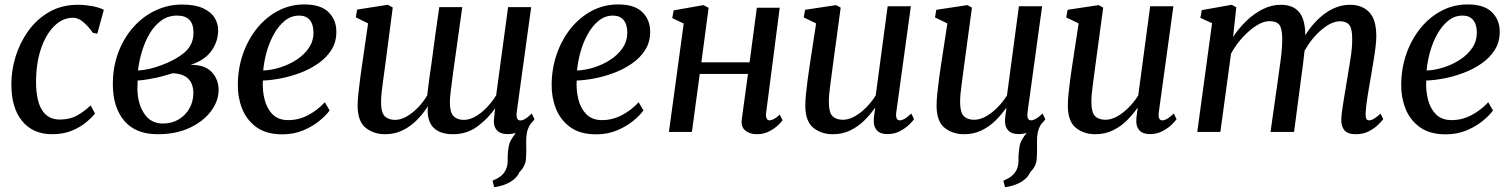

<svg xmlns="http://www.w3.org/2000/svg" viewBox="-20 -580 6647 844"><path d="M388 -436Q369.5 -463 346.8 -482.5Q324 -502 301.5 -502Q255.5 -502 218.5 -465.5Q181.5 -429 159.8 -364.5Q138 -300 138.5 -216.5Q140 -54.5 243 -54.5Q287 -54.5 318.2 -72Q349.5 -89.5 378.5 -116.5L397.5 -81Q384 -63.5 358.2 -42Q332.5 -20.5 295 -5.2Q257.5 10 209 10Q125 10 77.5 -47.8Q30 -105.5 30 -208.5Q29.5 -268 48 -329.5Q66.5 -391 103.8 -443.2Q141 -495.5 196 -527.2Q251 -559 323 -559Q350.5 -559 382.5 -553.5Q414.5 -548 436.5 -537L407.5 -431.5Z M673 10Q575.5 10 525.8 -49.5Q476 -109 476 -210Q476 -286 500.2 -350Q524.5 -414 566.8 -461.2Q609 -508.5 664 -534.2Q719 -560 780 -560Q837 -560 872 -544Q907 -528 923 -502.2Q939 -476.5 939 -447Q939 -398 909.5 -356.5Q880 -315 818 -295Q881.5 -295.5 911.2 -262.8Q941 -230 941 -185Q941 -137 908.2 -92.2Q875.5 -47.5 815.2 -18.8Q755 10 673 10ZM586.5 -270Q614.5 -272 637.8 -277.5Q661 -283 687 -292.5Q749.5 -315 790 -348.5Q830.5 -382 830.5 -436.5Q830.5 -511.5 758.5 -511.5Q719 -511.5 689 -489.8Q659 -468 638 -432.5Q617 -397 604.2 -354.5Q591.5 -312 586.5 -270ZM696 -37Q734.5 -37 764.5 -54.5Q794.5 -72 812 -102.2Q829.5 -132.5 830 -169.5Q830 -254.5 739 -258Q727.5 -255 707.8 -248.8Q688 -242.5 665 -238Q648 -234.5 628 -231Q608 -227.5 585 -226Q584 -208.5 584 -192Q584 -127 613 -82Q642 -37 696 -37Z M1429 -94.5Q1414.5 -74 1385 -49.5Q1355.5 -25 1313.8 -7.2Q1272 10.5 1221 10.5Q1150.5 10.5 1107 -21.2Q1063.5 -53 1044 -103.2Q1024.5 -153.5 1025.5 -208.5Q1026 -280 1048.2 -343.5Q1070.5 -407 1110 -455.8Q1149.5 -504.5 1202.5 -532.5Q1255.5 -560.5 1318 -560.5Q1390 -560.5 1424.2 -526.5Q1458.5 -492.5 1458.5 -441.5Q1459 -396 1437 -361Q1415 -326 1378.5 -300.8Q1342 -275.5 1298.5 -259.2Q1255 -243 1212.2 -235Q1169.5 -227 1135.5 -226Q1133 -183 1143 -143Q1153 -103 1178.2 -77.5Q1203.5 -52 1247 -52Q1292.5 -52 1333.8 -73.5Q1375 -95 1408 -130.5ZM1295.5 -511.5Q1260 -511.5 1232.2 -489Q1204.5 -466.5 1184.2 -430.2Q1164 -394 1152.2 -351.8Q1140.5 -309.5 1137 -270Q1173.5 -271.5 1212.2 -283.8Q1251 -296 1284.2 -317.8Q1317.5 -339.5 1337.8 -369.5Q1358 -399.5 1358 -437Q1357.5 -474 1341 -492.8Q1324.5 -511.5 1295.5 -511.5Z M1672.5 -287.5Q1669.5 -265 1665.5 -236.2Q1661.5 -207.5 1658.2 -179.5Q1655 -151.5 1655 -131.5Q1655 -85.5 1671.2 -69.2Q1687.5 -53 1717 -53Q1741.5 -53 1768 -68.2Q1794.5 -83.5 1818.2 -108.2Q1842 -133 1858 -161Q1862 -195.5 1867 -233.2Q1872 -271 1877.5 -307Q1885.5 -368 1894 -430Q1902.5 -492 1911 -548.5H2012Q1985 -354.5 1971.2 -256.2Q1957.5 -158 1957.5 -131Q1957.5 -85.5 1973.8 -69.2Q1990 -53 2019 -53Q2044 -53 2070.5 -68.2Q2097 -83.5 2120.5 -108.2Q2144 -133 2161 -161L2213.5 -548.5H2315L2251.5 -87.5Q2247 -50.5 2267 -50.5Q2277 -50.5 2288.5 -57.2Q2300 -64 2317.5 -81L2329.5 -56Q2324 -47 2312.5 -35.5Q2300.5 -17.5 2296.5 1.8Q2292.5 21 2293 44.5Q2294.5 83 2292.2 116.8Q2290 150.5 2263.5 176.5Q2252.5 202.5 2223.2 219.8Q2194 237 2152.5 243L2145 214.5Q2167.5 205 2181.2 194.2Q2195 183.5 2203 167Q2212.5 148 2211.8 121.8Q2211 95.5 2215.5 69Q2218 48.5 2227.8 32.8Q2237.5 17 2247.5 4.5Q2230 9.5 2212.5 9.5Q2177.5 9.5 2162.2 -10Q2147 -29.5 2152 -63L2156.5 -104Q2126 -59.5 2079.5 -24.8Q2033 10 1971.5 10Q1917.5 10 1888.5 -16Q1859.5 -42 1860 -98L1861 -113Q1841 -81.5 1813.5 -53.2Q1786 -25 1750.8 -7.5Q1715.5 10 1673 10Q1623 10 1587.8 -17.8Q1552.5 -45.5 1552 -115Q1552 -136.5 1555.5 -170Q1559 -203.5 1563.5 -236.8Q1568 -270 1571 -290.5L1598 -477L1544 -504L1550 -538L1685 -559L1706.5 -547Z M2808.5 -94.5Q2794 -74 2764.5 -49.5Q2735 -25 2693.2 -7.2Q2651.5 10.5 2600.5 10.5Q2530 10.5 2486.5 -21.2Q2443 -53 2423.5 -103.2Q2404 -153.5 2405 -208.5Q2405.5 -280 2427.8 -343.5Q2450 -407 2489.5 -455.8Q2529 -504.5 2582 -532.5Q2635 -560.5 2697.5 -560.5Q2769.5 -560.5 2803.8 -526.5Q2838 -492.5 2838 -441.5Q2838.5 -396 2816.5 -361Q2794.5 -326 2758 -300.8Q2721.5 -275.5 2678 -259.2Q2634.5 -243 2591.8 -235Q2549 -227 2515 -226Q2512.5 -183 2522.5 -143Q2532.5 -103 2557.8 -77.5Q2583 -52 2626.5 -52Q2672 -52 2713.2 -73.5Q2754.5 -95 2787.5 -130.5ZM2675 -511.5Q2639.5 -511.5 2611.8 -489Q2584 -466.5 2563.8 -430.2Q2543.5 -394 2531.8 -351.8Q2520 -309.5 2516.5 -270Q2553 -271.5 2591.8 -283.8Q2630.5 -296 2663.8 -317.8Q2697 -339.5 2717.2 -369.5Q2737.5 -399.5 2737.5 -437Q2737 -474 2720.5 -492.8Q2704 -511.5 2675 -511.5Z M3348 -86Q3345.5 -67.5 3350 -59.2Q3354.5 -51 3361.5 -51Q3370.5 -51 3381.2 -56.2Q3392 -61.5 3407.5 -76L3420 -51.5Q3414.5 -43 3399 -28.5Q3383.5 -14 3360 -2Q3336.5 10 3307 10Q3275.5 10 3255.8 -6.5Q3236 -23 3241 -57.5L3268 -255H3056L3021.5 0H2920.5L2985.5 -476.5L2935 -500.5L2941.5 -534.5L3072 -557.5L3095 -545.5L3063 -306H3275L3307 -546H3407.5Z M3641 10Q3591 10 3555.8 -17.8Q3520.5 -45.5 3520 -115Q3520 -137 3523 -167.8Q3526 -198.5 3530.5 -231.2Q3535 -264 3539 -291L3567.5 -477L3513 -503.5L3519 -537L3655.5 -557.5L3675.5 -546.5L3640.5 -288Q3635.5 -246.5 3629.5 -204.2Q3623.5 -162 3623.5 -131.5Q3623.5 -86 3639.5 -69.8Q3655.5 -53.5 3685 -53.5Q3711 -53.5 3737.8 -68.8Q3764.5 -84 3788.5 -108.5Q3812.5 -133 3829.5 -160.5L3882 -552.5H3984L3920 -87.5Q3915 -51 3935.5 -51Q3945 -51 3956.8 -57.8Q3968.5 -64.5 3986 -81L3998 -56Q3992.5 -47.5 3976.2 -31.8Q3960 -16 3935.5 -3.2Q3911 9.5 3881 9.5Q3849 9.5 3834.2 -7.5Q3819.5 -24.5 3821 -51.5Q3820.5 -56 3822.8 -73.8Q3825 -91.5 3827 -104L3825.5 -105Q3805.5 -76 3778.5 -49.5Q3751.5 -23 3717.2 -6.5Q3683 10 3641 10Z M4218 10Q4168 10 4132.8 -17.8Q4097.5 -45.5 4097 -115Q4097 -137 4100 -167.8Q4103 -198.5 4107.5 -231.2Q4112 -264 4116 -291L4144.5 -477L4090 -503.5L4096 -537L4232.5 -557.5L4252.5 -546.5L4217.5 -288Q4212.5 -246.5 4206.5 -204.2Q4200.5 -162 4200.5 -131.5Q4200.5 -86 4216.5 -69.8Q4232.5 -53.5 4262 -53.5Q4288 -53.5 4314.8 -68.8Q4341.5 -84 4365.5 -108.5Q4389.5 -133 4406.5 -160.5L4459 -552.5H4561L4497 -87.5Q4492 -51 4512.5 -51Q4522 -51 4533.8 -57.8Q4545.5 -64.5 4563 -81L4575 -56Q4569.5 -47 4558 -36Q4546 -18 4542 1.5Q4538 21 4538.5 44.5Q4539.5 83 4537.5 116.8Q4535.5 150.5 4509 176.5Q4498 202.5 4468.8 219.8Q4439.5 237 4398 243L4390.5 214.5Q4413 205 4426.5 194.2Q4440 183.5 4448.5 167Q4458 148 4457.2 121.8Q4456.5 95.5 4461 69Q4463.5 48.5 4473.2 32.5Q4483 16.5 4493 4Q4475.5 9.5 4458 9.5Q4426 9.5 4411.2 -7.5Q4396.5 -24.5 4398 -51.5Q4397.5 -56 4399.8 -73.8Q4402 -91.5 4404 -104L4402.5 -105Q4382.5 -76 4355.5 -49.5Q4328.5 -23 4294.2 -6.5Q4260 10 4218 10Z M4795 10Q4745 10 4709.8 -17.8Q4674.5 -45.5 4674 -115Q4674 -137 4677 -167.8Q4680 -198.5 4684.5 -231.2Q4689 -264 4693 -291L4721.5 -477L4667 -503.5L4673 -537L4809.5 -557.5L4829.5 -546.5L4794.5 -288Q4789.5 -246.5 4783.5 -204.2Q4777.5 -162 4777.5 -131.5Q4777.5 -86 4793.5 -69.8Q4809.5 -53.5 4839 -53.5Q4865 -53.5 4891.8 -68.8Q4918.5 -84 4942.5 -108.5Q4966.5 -133 4983.5 -160.5L5036 -552.5H5138L5074 -87.5Q5069 -51 5089.5 -51Q5099 -51 5110.8 -57.8Q5122.5 -64.5 5140 -81L5152 -56Q5146.5 -47.5 5130.2 -31.8Q5114 -16 5089.5 -3.2Q5065 9.5 5035 9.5Q5003 9.5 4988.2 -7.5Q4973.5 -24.5 4975 -51.5Q4974.5 -56 4976.8 -73.8Q4979 -91.5 4981 -104L4979.5 -105Q4959.5 -76 4932.5 -49.5Q4905.5 -23 4871.2 -6.5Q4837 10 4795 10Z M5414.5 -548 5400.5 -417.5Q5425.5 -456 5459 -488.2Q5492.5 -520.5 5531.2 -539.8Q5570 -559 5610 -559Q5664 -559 5690.8 -526.8Q5717.5 -494.5 5718 -425Q5754.5 -485 5806.2 -522Q5858 -559 5915.5 -559Q5967 -559 5998.5 -526.8Q6030 -494.5 6030 -420.5Q6030 -400 6026.2 -370Q6022.5 -340 6017 -307Q6011.5 -274 6006.5 -244.5Q5999.5 -205 5992 -159.8Q5984.5 -114.5 5983 -82.5Q5981.5 -51 5997 -51Q6008 -51 6019.5 -57.8Q6031 -64.5 6048.5 -80.5L6060.5 -56.5Q6054.5 -48 6038.5 -32Q6022.5 -16 5997.5 -3Q5972.5 10 5940.5 10Q5904.5 10 5890 -7.2Q5875.5 -24.5 5876 -54Q5877 -82.5 5885.2 -130.8Q5893.5 -179 5900.5 -224Q5907.5 -266.5 5916 -318.2Q5924.5 -370 5924 -410.5Q5924 -454.5 5911 -470.5Q5898 -486.5 5870 -486.5Q5834 -486.5 5790.2 -450Q5746.5 -413.5 5714.5 -356.5Q5711.5 -328 5707.8 -297.2Q5704 -266.5 5700 -239.5L5668.5 0H5565L5596.5 -222Q5603 -266 5609.8 -318Q5616.5 -370 5616.5 -410Q5616 -455.5 5603.5 -471.2Q5591 -487 5559.5 -487Q5533.5 -487 5502.5 -467.2Q5471.5 -447.5 5442 -415.2Q5412.5 -383 5391.5 -344.5L5344.5 0H5243L5308 -478L5256.5 -501.5L5263 -535.5L5394.5 -559Z M6543 -94.5Q6528.5 -74 6499 -49.5Q6469.5 -25 6427.8 -7.2Q6386 10.5 6335 10.5Q6264.5 10.5 6221 -21.2Q6177.5 -53 6158 -103.2Q6138.5 -153.5 6139.5 -208.5Q6140 -280 6162.2 -343.5Q6184.5 -407 6224 -455.8Q6263.5 -504.5 6316.5 -532.5Q6369.5 -560.5 6432 -560.5Q6504 -560.5 6538.2 -526.5Q6572.5 -492.5 6572.5 -441.5Q6573 -396 6551 -361Q6529 -326 6492.5 -300.8Q6456 -275.5 6412.5 -259.2Q6369 -243 6326.2 -235Q6283.5 -227 6249.5 -226Q6247 -183 6257 -143Q6267 -103 6292.2 -77.5Q6317.5 -52 6361 -52Q6406.5 -52 6447.8 -73.5Q6489 -95 6522 -130.5ZM6409.5 -511.5Q6374 -511.5 6346.2 -489Q6318.5 -466.5 6298.2 -430.2Q6278 -394 6266.2 -351.8Q6254.5 -309.5 6251 -270Q6287.5 -271.5 6326.2 -283.8Q6365 -296 6398.2 -317.8Q6431.5 -339.5 6451.8 -369.5Q6472 -399.5 6472 -437Q6471.5 -474 6455 -492.8Q6438.5 -511.5 6409.5 -511.5Z"/></svg>

Font: Merriweather Text Regular
Style: Italic
Weight: 400
Italic angle: -7.8°
Designer: Eben Sorkin
Foundry: Eben Sorkin
Version: Version 2.100; ttfautohint (v1.7.19-72a1) -l 8 -r 50 -G 200 